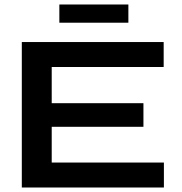

<svg xmlns="http://www.w3.org/2000/svg" viewBox="-20 -834 809 854"><path d="M210 -270V-111H709V0H77V-647H708V-536H210V-375H618V-270ZM244 -733V-814H551V-733Z"/></svg>

Font: Syne Modified
Style: Bold
Weight: 700
Designer: Lucas Descroix
Foundry: Bonjour Monde
Version: Version 2.200